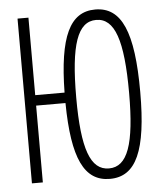

<svg xmlns="http://www.w3.org/2000/svg" viewBox="-52 -749 689 805"><g transform="rotate(-5 293.0 -346.5)"><path d="M378.4 9.8C489.3 9.8 536.6 -95.2 536.6 -341.8C536.6 -595.2 489.3 -703.1 378.4 -703.1C271.5 -703.1 223.6 -602.5 220.2 -367.2H96.7V-693.4H50.8V0H96.7V-323.2H220.2C222.7 -89.8 270.5 9.8 378.4 9.8ZM378.4 -34.2C300.3 -34.2 267.1 -126 267.1 -341.8C267.1 -564.5 300.3 -659.2 378.4 -659.2C456.5 -659.2 489.7 -564.5 489.7 -341.8C489.7 -126 456.5 -34.2 378.4 -34.2Z"/></g></svg>

Font: Cascadia Code PL ExtraLight
Style: Regular
Weight: 200
Monospace: yes
Designer: Aaron Bell
Foundry: Saja Typeworks
Version: Version 2404.023